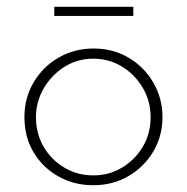

<svg xmlns="http://www.w3.org/2000/svg" viewBox="-20 -539 551 566"><path d="M52 -194Q52 -250 79 -296Q106 -342 152.5 -369Q199 -396 256 -396Q313 -396 359 -369Q405 -342 432 -295.5Q459 -249 459 -194Q459 -138 432 -92.5Q405 -47 359 -20Q313 7 255 7Q198 7 152 -19Q106 -45 79 -90Q52 -135 52 -194ZM86 -194Q86 -145 108.5 -106.5Q131 -68 169.5 -45Q208 -22 255 -22Q302 -22 340 -45Q378 -68 401 -106.5Q424 -145 424 -194Q424 -241 401 -280Q378 -319 340 -342.5Q302 -366 255 -366Q207 -366 168.5 -341Q130 -316 108 -277Q86 -238 86 -194ZM140 -519H373V-492H140Z"/></svg>

Font: Josefin Sans ExtraLight
Style: Regular
Weight: 250
Designer: Santiago Orozco
Foundry: Typemade
Version: Version 2.000